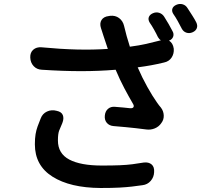

<svg xmlns="http://www.w3.org/2000/svg" viewBox="-20 -878 1040 958"><path d="M860 -854Q876 -861 891.5 -856.5Q907 -852 916 -837Q927 -820 939.5 -800.5Q952 -781 959 -767Q967 -751 962 -737.5Q957 -724 941 -717Q925 -710 910 -715Q895 -720 887 -735Q878 -753 866.5 -773.5Q855 -794 845 -808Q836 -822 840 -834.5Q844 -847 860 -854ZM263 -325Q287 -320 293.5 -303.5Q300 -287 291 -264Q281 -242 275 -226Q269 -210 269 -177Q269 -112 325.5 -82Q382 -52 488 -52Q542 -52 577.5 -53.5Q613 -55 640.5 -58.5Q668 -62 697 -67Q722 -70 736.5 -57.5Q751 -45 749 -19Q748 6 732 24.5Q716 43 691 46Q663 50 637.5 53Q612 56 576.5 58Q541 60 481 60Q330 59 242 3.5Q154 -52 154 -158Q154 -188 157.5 -208.5Q161 -229 167.5 -247Q174 -265 183 -287Q192 -311 214.5 -321.5Q237 -332 263 -325ZM131 -591Q130 -616 146 -630Q162 -644 187 -642Q282 -633 363 -631Q444 -629 518 -634L495 -703Q492 -713 489 -722Q486 -731 484 -737Q476 -761 486.5 -778Q497 -795 523 -798L529 -799Q555 -802 574 -788Q593 -774 599 -749Q605 -723 612 -698Q619 -673 628 -645Q674 -651 709.5 -659Q745 -667 783 -677Q774 -682 768 -693Q760 -710 748.5 -730.5Q737 -751 727 -765Q718 -780 722.5 -792.5Q727 -805 743 -812Q759 -819 774.5 -814Q790 -809 799 -795Q810 -778 821.5 -758Q833 -738 840 -724Q849 -709 844 -695Q839 -681 823 -675Q843 -664 847 -635Q849 -610 836 -590.5Q823 -571 798 -566Q765 -558 735 -552.5Q705 -547 667 -542Q689 -491 715 -444.5Q741 -398 763 -367Q774 -351 783 -341Q796 -324 797 -302.5Q798 -281 785 -264Q773 -246 752.5 -237.5Q732 -229 710 -232Q680 -236 657 -238.5Q634 -241 608.5 -243.5Q583 -246 546 -249Q525 -251 513 -265Q501 -279 503 -301Q505 -323 519 -335Q533 -347 554 -345Q576 -343 595.5 -341.5Q615 -340 629 -338Q642 -337 646 -343.5Q650 -350 643 -361Q622 -397 600 -438.5Q578 -480 557 -530Q474 -523 384.5 -523Q295 -523 189 -530Q164 -531 148 -548Q132 -565 131 -591Z"/></svg>

Font: Chiron GoRound TC SB
Style: Regular
Weight: 500
Designer: Ryoko NISHIZUKA 西塚涼子 (kana, bopomofo & ideographs); Paul D. Hunt (Latin, Greek & Cyrillic); Sandoll Communications 산돌커뮤니
Foundry: Adobe
Version: Version 1.000;hotconv 1.1.1;makeotfexe 2.6.0